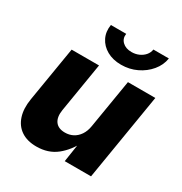

<svg xmlns="http://www.w3.org/2000/svg" viewBox="-176 -887 977 1028"><g transform="rotate(30 312.5 -373.5)"><path d="M192.9 8.3Q136.2 8.3 98.9 -16.6Q61.5 -41.5 46.4 -87.6Q31.2 -133.8 41.5 -196.3L97.7 -535.6H267.1L216.8 -230Q209.5 -184.1 228 -158.4Q246.6 -132.8 288.1 -132.8Q315.4 -132.8 337.6 -144.5Q359.9 -156.2 375.2 -179Q390.6 -201.7 396 -234.9L445.8 -535.6H615.2L526.9 0H364.3L385.3 -137.7H398.4Q366.2 -71.8 315.9 -31.7Q265.6 8.3 192.9 8.3ZM366.7 -597.7Q315.9 -597.7 278.8 -618.7Q241.7 -639.6 224.1 -675.3Q206.5 -710.9 213.9 -754.9H308.6Q303.7 -724.6 324.5 -704.6Q345.2 -684.6 381.3 -684.6Q405.3 -684.6 425.8 -693.6Q446.3 -702.6 460 -718.5Q473.6 -734.4 476.6 -754.9H572.3Q565.4 -710.9 535.6 -675.3Q505.9 -639.6 461.9 -618.7Q418 -597.7 366.7 -597.7Z"/></g></svg>

Font: Inter 20pt ExtraBold
Style: Italic
Weight: 800
Italic angle: -9.3988°
Version: Version 4.001;git-66647c0bb